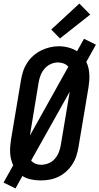

<svg xmlns="http://www.w3.org/2000/svg" viewBox="-25 -1006 559 1079"><path d="M62 53 -5 20 49 -77Q42 -93 37.5 -110.5Q33 -128 32 -146.5Q31 -165 32.5 -184Q34 -203 37 -222L93 -556Q97 -581 105 -605.5Q113 -630 127.5 -652.5Q142 -675 162.5 -693Q183 -711 206.5 -722.5Q230 -734 255 -740Q280 -746 306 -746Q333 -746 359.5 -739Q386 -732 408 -718L447 -788L514 -755L460 -658Q468 -642 472 -624.5Q476 -607 477 -588.5Q478 -570 476.5 -551Q475 -532 472 -513L416 -179Q412 -154 404 -129.5Q396 -105 381.5 -82.5Q367 -60 347 -42Q327 -24 303 -12.5Q279 -1 254 3.5Q229 8 204 8Q177 8 150 2.5Q123 -3 101 -17ZM143 -244 359 -631Q349 -643 333.5 -649Q318 -655 301 -655Q280 -655 260 -646Q240 -637 225.5 -620Q211 -603 203 -582.5Q195 -562 192 -542ZM206 -80Q227 -80 248 -88.5Q269 -97 283.5 -114Q298 -131 306 -151.5Q314 -172 317 -193L367 -491L150 -104Q160 -92 174.5 -86Q189 -80 206 -80ZM312 -790 263 -840 421 -986 482 -924Z"/></svg>

Font: Iosevka Curly Slab SmBdObl
Style: Regular
Weight: 600
Italic angle: -9°
Monospace: yes
Designer: Belleve Invis
Foundry: Belleve Invis
Version: Version 11.0.0; ttfautohint (v1.8.3)